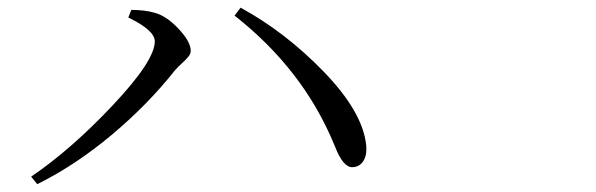

<svg xmlns="http://www.w3.org/2000/svg" viewBox="-20 -594 1540 496"><path d="M379.9 -487.3Q379.9 -515.6 311.5 -548.8L319.3 -568.4Q352.5 -568.4 377.9 -561.5Q409.2 -553.7 440.9 -520Q472.7 -486.3 472.7 -462.9Q472.7 -455.1 466.8 -447.8Q460.9 -440.4 450.2 -430.7Q439.5 -420.9 432.6 -413.1Q362.3 -324.2 268.6 -245.6Q174.8 -167 76.2 -118.2L60.5 -137.7Q164.1 -208 272 -322.8Q379.9 -437.5 379.9 -487.3ZM925.8 -220.7Q928.7 -193.4 918.5 -177.7Q908.2 -162.1 889.6 -162.1Q866.2 -162.1 845.7 -214.8Q843.8 -218.8 842.8 -221.7Q762.7 -415 585.9 -553.7L601.6 -574.2Q717.8 -510.7 816.9 -408.2Q916 -305.7 925.8 -220.7Z"/></svg>

Font: Bpmf Zihi Serif Regular
Style: Regular
Weight: 400
Foundry: But Ko
Version: Version 1.320